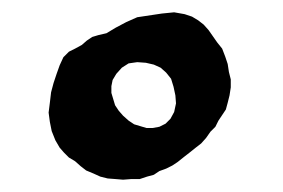

<svg xmlns="http://www.w3.org/2000/svg" viewBox="-20 -734 460 312"><path d="M263 -714 280 -711 292 -707 302 -701 311 -694 319 -685 333 -665 341 -655 346 -642 350 -630 352 -617 355 -605V-592L353 -579L350 -567L347 -556L335 -538L330 -528L322 -520L315 -510L307 -501L298 -494L288 -486L279 -479L269 -471L260 -465L250 -460L239 -456L230 -450L219 -447L207 -443H193L180 -442L168 -443L155 -444L143 -447L132 -452L120 -457L111 -464L102 -472L92 -478L84 -486L77 -494L70 -506L64 -521L61 -536L59 -551L61 -567L63 -584L67 -599L72 -614L77 -628L83 -641L92 -650L102 -655L113 -661L121 -668L130 -674L140 -677L153 -680L168 -689L185 -698L203 -706L243 -712ZM189 -631 178 -624 169 -614 163 -604 161 -594V-583L167 -563L173 -554L180 -546L189 -538L198 -532L218 -526H228L239 -528L249 -533L257 -541L263 -552L266 -566L265 -579L262 -593L258 -606L250 -616L241 -624L230 -629L217 -632L203 -633Z"/></svg>

Font: Tagesschrift
Style: Regular
Weight: 400
Designer: Yanone
Version: Version 2.000; ttfautohint (v1.8.4.7-5d5b)